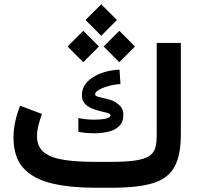

<svg xmlns="http://www.w3.org/2000/svg" viewBox="-20 -882 939 902"><path d="M425.3 -121.6H499.5Q574.2 -121.6 617.9 -128.4Q661.6 -135.3 682.6 -150.1Q703.6 -165 710 -189.2Q716.3 -213.4 716.3 -248.5V-680.2H829.6V-250Q829.6 -151.9 799.3 -97.4Q769 -43 698.5 -21.5Q627.9 0 505.9 0H425.3Q309.6 0 223.9 -20.3Q138.2 -40.5 90.8 -91.6Q43.5 -142.6 43.5 -235.4Q43.5 -275.4 52.2 -313.5Q61 -351.6 74.7 -385.3L176.8 -346.7Q168.9 -324.2 161.4 -296.1Q153.8 -268.1 153.8 -242.7Q154.3 -190.9 188.5 -165Q222.7 -139.2 283.9 -130.4Q345.2 -121.6 425.3 -121.6ZM348.1 -327.6Q381.3 -319.8 426.3 -319.8Q455.1 -319.8 477.1 -324.7Q499 -329.6 499 -340.8Q499 -347.2 485.6 -351.1Q472.2 -355 452.1 -359.6Q432.1 -364.3 412.1 -372.3Q392.1 -380.4 378.4 -395.3Q364.7 -410.2 364.7 -434.6Q364.7 -465.8 382.3 -488.3Q399.9 -510.7 427.2 -525.4Q454.6 -540 485.1 -547.1Q515.6 -554.2 541.5 -554.7L545.9 -486.8Q532.2 -486.8 512.5 -483.2Q492.7 -479.5 472.9 -472.7Q453.1 -465.8 439.9 -457Q426.8 -448.2 426.8 -438.5Q426.8 -430.2 447 -425.8Q467.3 -421.4 493.7 -414.3Q520 -407.2 538.1 -390.1Q559.6 -372.6 559.6 -342.8Q559.6 -309.1 540.3 -290Q521 -271 490.2 -263.4Q459.5 -255.9 424.3 -255.9Q405.3 -255.9 385.7 -257.6Q366.2 -259.3 348.1 -262.7ZM455.6 -861.8 529.3 -788.1 455.6 -713.9 381.8 -788.1ZM540.5 -737.3 614.3 -663.6 540.5 -589.8 466.8 -663.6ZM371.1 -737.3 444.8 -663.6 371.1 -589.8 297.4 -663.6Z"/></svg>

Font: Vazirmatn FD NL SemiBold
Style: Regular
Weight: 600
Designer: Saber Rastikerdar
Foundry: Saber Rastikerdar
Version: Version 33.003